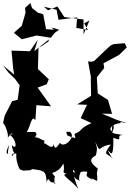

<svg xmlns="http://www.w3.org/2000/svg" viewBox="-31 -1126 860 1271"><path d="M551 -928 474 -941 480 -1011 356 -995 344 -1061 259 -1082 287 -1058 349 -1083 395 -1013 522 -997V-899L561 -990L526 -972ZM340 -928 274 -933 255 -1032 220 -1042 181 -1073 170 -1106 135 -1074 138 -1042 113 -955 61 -909 113 -866 211 -891 305 -876 333 -910 361 -929 310 -944 338 -917ZM701 -825 662 -789 592 -722 574 -717 552 -720 571 -614 570 -602 572 -492 480 -435 545 -432 503 -344 575 -311C488 -274 518 -259 463 -241C464 -187 506 -195 467 -213C427 -216 401 -247 427 -211C388 -270 421 -249 430 -254C480 -223 390 -139 367 -180C368 -192 332 -110 325 -172C313 -116 251 -212 261 -161C248 -140 213 -219 225 -121C234 -117 270 -133 371 -138C262 -162 257 -119 263 -201C264 -180 200 -241 198 -205C222 -277 216 -227 207 -231C209 -256 213 -253 146 -252C169 -284 179 -373 203 -329L210 -430L307 -422L218 -546L278 -568L292 -601L220 -669L224 -811L247 -822L290 -852L293 -865L196 -788L219 -863L167 -787L45 -791L56 -675L63 -632L-11 -693L24 -647L68 -604L99 -562L86 -466L49 -456L0 -360L-11 -310C-3 -316 36 -222 16 -210C79 -287 43 -210 25 -238C79 -213 87 -121 47 -166C59 -87 75 -124 92 -94C58 -154 27 -59 61 -107C33 -113 -12 -84 30 -168C12 -81 20 -112 78 -110C70 -81 93 8 113 -1C152 -7 168 -52 120 -6C176 -87 109 -89 93 -9C122 -66 119 -18 117 4C156 0 176 5 180 -7C264 5 273 2 278 84C285 22 330 114 290 40C290 108 352 66 331 95C321 8 352 73 314 19C382 -1 383 -49 390 -39C400 24 372 10 413 27C355 22 452 74 487 125C450 34 442 -35 467 18C395 -13 436 11 472 58C520 80 475 81 502 14C537 -2 579 31 552 -7C537 49 535 35 580 64C584 57 540 38 612 72C616 5 604 51 616 -10C545 -64 576 -80 604 -98C610 -132 617 -135 600 -188C639 -99 612 -159 702 -169C640 -85 687 -119 715 -72C691 -117 683 -120 688 -129C708 -94 722 -103 719 -214C794 -183 728 -234 783 -232C699 -248 708 -238 722 -278C723 -300 710 -318 710 -258C683 -271 712 -307 767 -311C771 -334 737 -320 809 -311L746 -331L643 -374L711 -372L684 -464L616 -508L610 -614L659 -676L654 -707L758 -763L808 -812L795 -840L722 -834Z"/></svg>

Font: Hussar Lance
Style: Regular
Weight: 700
Foundry: Cannot Into Space Fonts, PlusOne Fonts
Version: Version 2.27